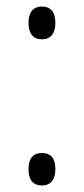

<svg xmlns="http://www.w3.org/2000/svg" viewBox="-20 -558 256 586"><path d="M67 -488C67 -456 81 -438 108 -438C134 -438 149 -455 149 -488C149 -521 135 -538 108 -538C80 -538 67 -519 67 -488ZM67 -42C67 -11 79 8 108 8C135 8 149 -10 149 -42C149 -74 136 -91 108 -91C80 -91 67 -73 67 -42Z"/></svg>

Font: Noto Sans Hebrew Condensed Light
Style: Regular
Weight: 300
Width: 3
Designer: Monotype Design Team
Foundry: Monotype Imaging Inc.
Version: Version 2.004